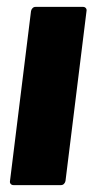

<svg xmlns="http://www.w3.org/2000/svg" viewBox="-20 -537 271 557"><path d="M9 -12 70 -505Q71 -510 74.5 -513.5Q78 -517 83 -517H221Q226 -517 229 -513.5Q232 -510 231 -505L170 -12Q169 -7 165.5 -3.5Q162 0 157 0H19Q14 0 11 -3.5Q8 -7 9 -12Z"/></svg>

Font: Barlow Semi Condensed ExtraBold
Style: Italic
Weight: 800
Width: 4
Italic angle: -7°
Designer: Jeremy Tribby
Foundry: Tribby Type
Version: Version 1.408